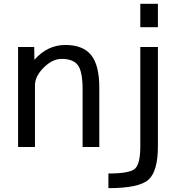

<svg xmlns="http://www.w3.org/2000/svg" viewBox="-20 -772 964 1011"><path d="M811.5 -524.4V-2Q811.5 129.9 761.7 174.3Q711.9 218.8 550.8 218.8V141.6Q663.1 141.6 690.9 116.2Q718.8 90.8 718.8 -2V-524.4ZM718.8 -628.9V-752H811.5V-628.9ZM324.2 -535.2Q417 -535.2 460 -481.9Q502.9 -428.7 502.9 -310.5V2H415V-300.8Q415 -395.5 390.1 -428.7Q365.2 -461.9 304.7 -461.9Q255.9 -461.9 210 -416Q164.1 -370.1 164.1 -323.2V2H75.2V-524.4H160.2L161.1 -457Q229.5 -535.2 324.2 -535.2Z"/></svg>

Font: irohakakuC Regular
Style: Regular
Weight: 400
Designer: [Source Han Sans]
Ryoko NISHIZUKA Ë•øÂ°öÊ∂ºÂ≠ê (kana & ideographs); Paul D. Hunt (Latin, Greek & Cyrillic); Wenlong ZHAN
Version: Version 1.001.20160904